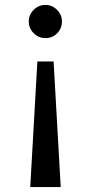

<svg xmlns="http://www.w3.org/2000/svg" viewBox="-20 -529 369 781"><path d="M227 232H103L132 -279H198ZM97 -442Q97 -469 117 -489Q137 -509 165 -509Q192 -509 212 -489Q232 -469 232 -442Q232 -413 212.5 -393.5Q193 -374 165 -374Q137 -374 117 -394Q97 -414 97 -442Z"/></svg>

Font: Rosario Light Medium
Style: Regular
Weight: 500
Version: Version 1.101; ttfautohint (v1.8.1.43-b0c9)